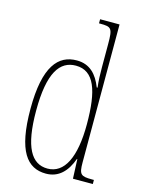

<svg xmlns="http://www.w3.org/2000/svg" viewBox="-117 -828 672 906"><g transform="rotate(15 219.5 -375.0)"><path d="M198 10C260 10 299 -31 322 -95H324L328 0H425V-20H415C361 -20 352 -27 352 -86V-760H257V-740H262C318 -740 324 -735 324 -656V-544C324 -509 325 -476 329 -445H325C302 -504 266 -544 202 -544C112 -544 49 -476 49 -267C49 -60 106 10 198 10ZM199 -15C121 -15 77 -87 77 -265C77 -452 126 -519 204 -519C294 -519 325 -429 325 -265C325 -103 281 -15 199 -15Z"/></g></svg>

Font: Noto Serif Bengali ExtraCondensed Thin
Style: Regular
Weight: 100
Width: 2
Designer: Juan Bruce, Universal Thirst, Indian Type Foundry and the Monotype Design Team.
Foundry: Monotype Imaging Inc.
Version: Version 2.003